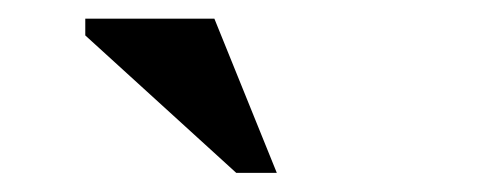

<svg xmlns="http://www.w3.org/2000/svg" viewBox="-20 -690 540 206"><path d="M277 -504.5H233.5L71.5 -652V-670H210Z"/></svg>

Font: Newsreader 16pt
Style: Bold
Weight: 700
Designer: Hugues Gentile
Foundry: Production Type
Version: Version 1.003; ttfautohint (v1.8.3)